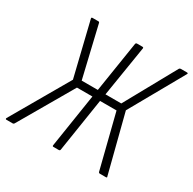

<svg xmlns="http://www.w3.org/2000/svg" viewBox="-154 -807 965 958"><g transform="rotate(30 328.5 -327.5)"><path d="M-3 0Q-6 0 -7 -2Q-8 -4 -7 -7L185 -339L110 -648Q108 -655 116 -655H149Q155 -655 156 -649L225 -357H318L364 -649Q366 -655 372 -655H402Q410 -655 409 -649L362 -357H453L615 -650Q618 -655 624 -655H659Q668 -655 664 -648L490 -339L575 -7Q577 -3 575.5 -1.5Q574 0 570 0H535Q530 0 528 -5L450 -315H355L307 -7Q306 0 299 0H268Q262 0 263 -7L311 -315H222L42 -5Q39 0 34 0Z"/></g></svg>

Font: Sofia Sans Condensed Light
Style: Italic
Weight: 300
Italic angle: -9°
Version: Version 4.100